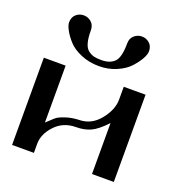

<svg xmlns="http://www.w3.org/2000/svg" viewBox="-139 -911 986 1034"><g transform="rotate(20 354.0 -394.0)"><path d="M229.5 -725.6Q229.5 -681.6 237.3 -653.8Q245.1 -626 261.7 -613.8Q278.3 -601.6 294.4 -597.7Q310.5 -593.8 336.9 -593.8Q386.7 -593.8 412.1 -620.1Q437.5 -646.5 437.5 -725.6Q437.5 -754.9 456.5 -771.5Q475.6 -788.1 500 -788.1Q525.4 -788.1 543.9 -771.5Q562.5 -754.9 562.5 -725.6Q562.5 -708 547.9 -681.6Q533.2 -655.3 507.3 -627Q481.4 -598.6 435.5 -578.6Q389.6 -558.6 335.9 -558.6Q279.3 -558.6 231.9 -578.6Q184.6 -598.6 158.7 -627.4Q132.8 -656.2 118.7 -682.6Q104.5 -709 104.5 -725.6Q104.5 -754.9 123 -771.5Q141.6 -788.1 167 -788.1Q191.4 -788.1 210.4 -771.5Q229.5 -754.9 229.5 -725.6ZM333 -208Q260.7 -208 213.9 -158.2Q167 -108.4 167 -51.8V0H42V-500H167V-173.8Q168.9 -174.8 189 -194.3Q209 -213.9 220.2 -220.7Q231.4 -227.5 262.2 -237.8Q293 -248 333 -250Q404.3 -250 452.1 -309.1Q500 -368.2 500 -426.8V-500H625V0H500V-292Q451.2 -240.2 415 -224.1Q378.9 -208 333 -208Z"/></g></svg>

Font: okolaks
Style: Bold
Weight: 600
Width: 8
Version: Version 000.6.0